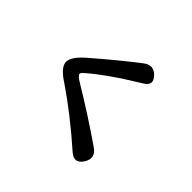

<svg xmlns="http://www.w3.org/2000/svg" viewBox="-182 -1059 1363 1363"><g transform="rotate(45 500.0 -377.0)"><path d="M665 23Q466 -153 275 -283Q177 -345 177 -399Q177 -452 271 -531Q347 -597 422.5 -659Q498 -721 576 -781Q636 -826 688 -772Q739 -717 675 -678Q550 -602 461 -539Q372 -476 316 -425Q305 -414 305 -405Q305 -390 357 -359Q549 -244 746 -108Q814 -61 770 8Q726 76 665 23Z"/></g></svg>

Font: MaokenZhuyuanTi
Style: Regular
Weight: 400
Designer: Fontworks Inc & LongZhuTi team: ZERO子、时光羊、荆南、频凡、刘鹏、Little White Dog、帆影Magmeta、奈白不弍、白日月球、ChaoTawei、雨三（排名不分先后）
Version: Version 1.000; 20230222